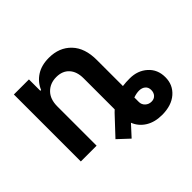

<svg xmlns="http://www.w3.org/2000/svg" viewBox="-158 -758 1106 1106"><g transform="rotate(-45 394.5 -205.5)"><path d="M194.6 -319.6V0H66.1V-545.5H188.9V-452.8H195.3Q214.1 -498.2 255.5 -525.4Q296.9 -552.6 358 -552.6Q442.5 -552.6 493.8 -498.9Q545.1 -445.3 544.7 -347.3V-135.7Q559.3 -137.8 573.9 -138.5Q588.4 -139.2 603.3 -139.2Q667.6 -139.2 710.8 -100.5Q753.9 -61.8 753.9 0.7Q754.3 62.9 709.2 102.5Q664.1 142 586.6 142Q528.1 142 486.7 116.5Q445.3 90.9 427.9 46.5L366.1 114L297.9 50.4L387.8 -45.5Q402 -61.4 416.2 -74.2V-327.4Q416.2 -382.1 388 -413Q359.7 -443.9 310 -443.9Q259.2 -443.9 226.9 -411.4Q194.6 -378.9 194.6 -319.6ZM544.7 -6Q544.7 15.6 560.4 30.2Q576 44.7 598 44.7Q619 44.7 631.6 31.1Q644.2 17.4 644.2 -4.3Q644.2 -26.6 629.6 -38.9Q615.1 -51.1 592.7 -51.5Q571 -51.8 544.7 -42.6Z"/></g></svg>

Font: Inter UI Semi Bold
Style: Regular
Weight: 600
Designer: Rasmus Andersson
Foundry: rsms
Version: 3.2;8d6f07862